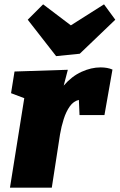

<svg xmlns="http://www.w3.org/2000/svg" viewBox="-20 -866 552 886"><path d="M26 0 92 -413 31 -436 47 -536 293 -544 274 -471Q311 -514 356 -534.5Q401 -555 444 -555Q476 -555 499 -545L462 -335H347L344 -405Q319 -399 302 -375Q285 -351 274 -316.5Q263 -282 257 -246L219 0ZM460 -846 512 -775 348 -618 239 -607 108 -775 179 -846 307 -749Z"/></svg>

Font: Bitter Black
Style: Italic
Weight: 900
Italic angle: -9°
Designer: Sol Matas, and Bitter project Authors
Foundry: Sol Matas
Version: Version 2.001